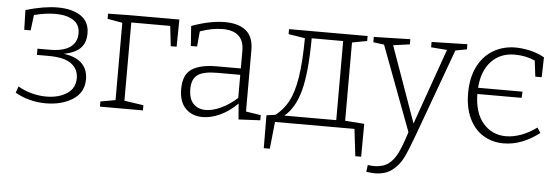

<svg xmlns="http://www.w3.org/2000/svg" viewBox="-49 -685 3133 1076"><g transform="rotate(5 1517.0 -147.5)"><path d="M429 -146Q429 -71 367 -31.5Q305 8 215 8Q169 8 124.5 -3.5Q80 -15 43 -37L56 -73Q91 -52 132.5 -41Q174 -30 215 -30Q284 -30 330.5 -60Q377 -90 377 -148Q377 -198 337 -228Q297 -258 208 -258H143V-293H210Q288 -293 326.5 -320.5Q365 -348 365 -398Q365 -448 327.5 -472Q290 -496 227 -496Q170 -496 107 -479L96 -392H60L57 -503Q160 -533 236 -533Q318 -533 366.5 -500.5Q415 -468 415 -403Q415 -350 386 -320Q357 -290 293 -277Q362 -268 395.5 -234Q429 -200 429 -146Z M520 -523 643 -525H921L919 -372H886L873 -485H654V-45L762 -29V0H520V-29L604 -44V-479L520 -494Z M1338 -44 1422 -31V-2L1300 4L1293 -85Q1248 -40 1197 -16Q1146 8 1098 8Q1038 8 1001.5 -29.5Q965 -67 965 -138Q965 -220 1013 -251Q1061 -282 1151 -282H1288V-382Q1288 -493 1167 -493Q1110 -493 1041 -469L1033 -383H998L990 -495Q1095 -533 1177 -533Q1254 -533 1296 -498.5Q1338 -464 1338 -391ZM1112 -33Q1151 -33 1198 -55Q1245 -77 1288 -116V-246H1159Q1081 -246 1048.5 -222.5Q1016 -199 1016 -143Q1016 -88 1042 -60.5Q1068 -33 1112 -33Z M1896 -41 2004 -33 2003 152H1970L1952 0H1505L1489 152H1455L1454 -33L1504 -40Q1548 -74 1575 -124Q1602 -174 1616 -259.5Q1630 -345 1631 -482L1538 -497V-525H1980V-497L1896 -481ZM1669 -485Q1668 -294 1641 -191.5Q1614 -89 1554 -40H1846V-485Z M2541 -528V-499L2477 -487L2298 3Q2266 90 2245 133.5Q2224 177 2185.5 207.5Q2147 238 2085 238Q2075 238 2039 234L2044 195Q2064 198 2079 198Q2128 198 2159 175.5Q2190 153 2210.5 110.5Q2231 68 2255 -8L2076 -485L2015 -493V-523L2220 -528V-499L2127 -486L2279 -59L2430 -486L2340 -493V-523Z M2992 -68Q2893 8 2791 8Q2726 8 2675.5 -23.5Q2625 -55 2597 -114.5Q2569 -174 2569 -255Q2569 -343 2600.5 -405.5Q2632 -468 2687.5 -500.5Q2743 -533 2812 -533Q2851 -533 2894.5 -523Q2938 -513 2975 -492L2972 -380H2936L2925 -470Q2871 -493 2811 -493Q2730 -493 2679.5 -439.5Q2629 -386 2622 -290H2872L2870 -255H2621Q2622 -150 2672 -91.5Q2722 -33 2801 -33Q2841 -33 2885.5 -49Q2930 -65 2973 -97Z"/></g></svg>

Font: Bitter Pro Light
Style: Regular
Weight: 300
Designer: Sol Matas, and Bitter project Authors
Foundry: Sol Matas
Version: Version 1.010